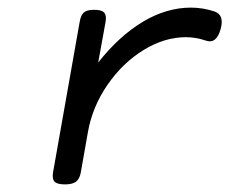

<svg xmlns="http://www.w3.org/2000/svg" viewBox="-20 -482 640 507"><path d="M239.3 -316.9 258.8 -424.3Q261.7 -441.4 255.1 -448.7Q248.5 -456.1 229.5 -456.1H228.5Q209.5 -456.1 201.4 -449Q193.4 -441.9 190.4 -424.3L120.1 -26.9Q117.2 -9.8 124 -2.4Q130.9 4.9 150.9 4.9H151.9Q171.4 4.9 180.9 -2.4Q190.4 -9.8 193.4 -26.9L211.9 -131.8Q223.6 -199.7 263.9 -258.1Q304.2 -316.4 359.4 -350.1Q414.6 -383.8 470.7 -383.8Q497.1 -383.8 522.9 -375Q551.3 -364.7 562.5 -404.8Q573.2 -442.4 546.4 -451.7Q515.6 -461.9 484.4 -461.9Q419.4 -461.9 356.9 -424.3Q294.4 -386.7 239.3 -316.9Z"/></svg>

Font: Courier Prime Code
Style: Italic
Weight: 400
Italic angle: -10°
Designer: Alan Dague-Greene
Foundry: Quote-Unquote Apps
Version: Version 3.18